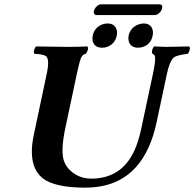

<svg xmlns="http://www.w3.org/2000/svg" viewBox="-20 -863 903 893"><path d="M411.1 -696.8Q418.9 -734.4 454.6 -749Q467.3 -753.9 479.5 -753.9Q514.6 -753.9 522.9 -723.1Q525.9 -710.4 522.9 -696.8Q514.6 -658.7 478.5 -645Q467.3 -640.6 455.1 -641.1Q419.4 -641.1 411.1 -671.9Q408.7 -684.1 411.1 -696.8ZM578.1 -696.8Q585.9 -733.4 621.6 -748.5Q634.8 -753.4 647.5 -753.9Q683.1 -753.9 690.4 -721.7Q692.9 -709.5 689.9 -696.8Q681.6 -657.7 645.5 -645Q634.3 -641.1 623 -641.1Q586.9 -641.1 578.6 -671.9Q575.7 -684.1 578.1 -696.8ZM337.9 -522 284.2 -269Q260.7 -159.7 278.3 -111.8Q285.2 -94.7 295.4 -82Q337.9 -32.7 403.8 -32.2Q557.1 -32.2 614.3 -185.1Q628.4 -222.7 639.6 -276.9L691.9 -522Q708 -597.7 697.3 -607.9Q694.3 -610.4 689.5 -612.8Q682.6 -621.1 691.9 -640.6Q694.3 -645 696.3 -647Q734.4 -645 752.9 -645Q764.6 -645 860.4 -647Q867.2 -638.7 857.9 -619.6Q855.5 -615.2 853.5 -612.8Q802.7 -606.9 788.6 -595.7Q769 -578.6 756.8 -522L708.5 -294.9Q650.9 -24.4 434.6 5.9Q405.3 9.8 374 9.8Q236.8 9.3 180.7 -32.2Q106.4 -89.8 137.2 -235.8L197.8 -522Q211.9 -587.9 193.4 -602.1Q180.7 -610.8 140.1 -612.8Q133.3 -621.1 143.1 -640.6Q145.5 -645 147.5 -647Q247.6 -645 293 -645Q347.7 -645 386.7 -647Q393.6 -638.7 383.8 -619.6Q381.3 -615.2 379.4 -612.8Q364.3 -610.4 356.9 -593.8Q349.1 -574.7 337.9 -522ZM701.7 -793H427.7Q414.1 -794.4 416.5 -811Q420.4 -828.6 438 -839.8Q443.8 -842.8 448.2 -842.8H724.1Q736.8 -841.3 734.4 -826.2Q730.5 -807.1 711.9 -795.9Q706.1 -793.5 701.7 -793Z"/></svg>

Font: Linux Libertine Slanted O
Style: Bold Slanted
Weight: 700
Designer: Philipp H. Poll
Foundry: Philipp H. Poll
Version: Version 5.0.0